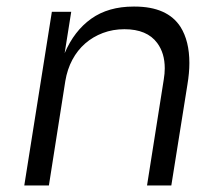

<svg xmlns="http://www.w3.org/2000/svg" viewBox="-20 -565 675 585"><path d="M54 0 138 -529H197L177 -403Q206 -471 258 -508Q310 -545 387 -545H390Q490 -545 530 -483Q557 -440 557 -373Q557 -343 551 -307L502 0H428L479 -323Q482 -341 482 -357Q482 -403 459 -434Q428 -476 359 -476Q324 -476 293.5 -464.5Q263 -453 239.5 -432.5Q216 -412 200.5 -383Q185 -354 179 -318L129 0Z"/></svg>

Font: Sora Light
Style: Italic
Weight: 300
Designer: Jonathan Barnbrook, Juli√°n Moncada
Version: Version 1.000